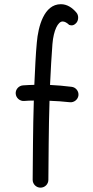

<svg xmlns="http://www.w3.org/2000/svg" viewBox="-20 -842 437 901"><path d="M53.7 -402.3C55.2 -382.3 73.2 -366.7 93.3 -368.2C108.9 -369.6 123.5 -370.1 138.7 -370.1C136.7 -303.2 135.3 -236.8 134.8 -170.9C133.8 -105 133.3 -47.4 133.3 2C133.3 22 149.9 38.6 169.9 38.6C190.9 38.6 207 22 207 2C207 -47.4 207.5 -105 208.5 -170.9C209 -236.8 210.4 -302.7 212.4 -369.1C243.7 -368.2 275.4 -365.7 307.1 -362.3C327.1 -359.9 345.7 -374.5 348.1 -394C350.6 -414.1 335.4 -432.6 315.9 -434.6C280.8 -439 247.1 -441.9 214.8 -443.4C218.3 -515.1 221.7 -582.5 226.1 -635.7C231.4 -699.7 252 -741.2 273.9 -741.2C283.2 -741.2 293.5 -735.8 304.7 -725.1C315.9 -721.2 326.7 -721.7 338.4 -734.9C348.6 -746.1 350.6 -769.5 338.4 -783.2C318.8 -806.2 294.9 -822.3 265.6 -822.3C186 -822.3 159.2 -716.8 152.8 -642.6C147.5 -587.4 144.5 -518.1 141.1 -443.8C124.5 -443.4 106.9 -442.9 87.9 -441.4C67.9 -439.9 52.2 -422.4 53.7 -402.3Z"/></svg>

Font: Mikhak
Style: Regular
Weight: 400
Designer: Amin Abedi
Version: Version 3.2